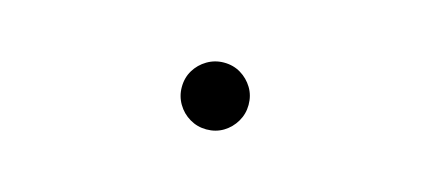

<svg xmlns="http://www.w3.org/2000/svg" viewBox="-29 -616 1059 472"><g transform="rotate(15 500.0 -380.0)"><path d="M500 -295Q477 -295 457.5 -306.5Q438 -318 426.5 -337.5Q415 -357 415 -380Q415 -404 426.5 -423Q438 -442 457.5 -453.5Q477 -465 500 -465Q524 -465 543 -453.5Q562 -442 573.5 -423Q585 -404 585 -380Q585 -357 573.5 -337.5Q562 -318 543 -306.5Q524 -295 500 -295Z"/></g></svg>

Font: Noto Serif TC
Style: Regular
Weight: 200
Designer: Ryoko NISHIZUKA 西塚涼子 (kana & ideographs); Frank Grießhammer (Latin, Greek & Cyrillic); Wenlong ZHANG 张文龙 (bopomofo); San
Foundry: Adobe
Version: Version 2.001;hotconv 1.1.0;makeotfexe 2.6.0